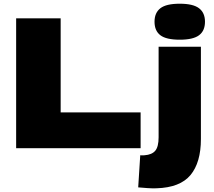

<svg xmlns="http://www.w3.org/2000/svg" viewBox="-20 -799 1154 1035"><path d="M67 0V-700H307V-193H738V0ZM949 -585Q876 -585 844.5 -609Q813 -633 813 -682Q813 -730 844.5 -754.5Q876 -779 949 -779Q1021 -779 1053 -754.5Q1085 -730 1085 -682Q1085 -633 1053 -609Q1021 -585 949 -585ZM1063 -547V-50Q1063 77 1007 144.5Q951 212 824 216Q804 217 775 215Q746 213 725 211L736 38Q749 39 759 38Q799 35 817 13.5Q835 -8 835 -59V-547Z"/></svg>

Font: Georama Extended ExtraBold
Style: Regular
Weight: 800
Width: 7
Designer: Jean-Baptiste Levee
Foundry: Production Type
Version: Version 1.000